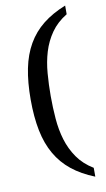

<svg xmlns="http://www.w3.org/2000/svg" viewBox="-98 -806 541 981"><g transform="rotate(-10 173.0 -316.0)"><path d="M161.1 -316.9Q161.1 -257.3 165.8 -199.2Q170.4 -141.1 186 -89.1Q201.7 -37.1 232.2 6.8Q262.7 50.8 314 82V127.9Q245.1 100.6 196.3 61.5Q147.5 22.5 116.5 -31.5Q85.4 -85.4 71.3 -156Q57.1 -226.6 57.1 -316.9Q57.1 -407.2 71.3 -477.3Q85.4 -547.4 116.5 -601.1Q147.5 -654.8 196.3 -693.6Q245.1 -732.4 314 -759.8V-714.8Q262.7 -683.6 232.2 -639.9Q201.7 -596.2 186 -544.4Q170.4 -492.7 165.8 -434.6Q161.1 -376.5 161.1 -316.9Z"/></g></svg>

Font: Noto Serif Khmer
Style: Regular
Weight: 300
Designer: Danh Hong
Foundry: Danh Hong
Version: Version 1.00 June 24, 2012, initial release